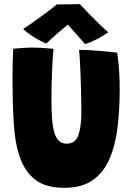

<svg xmlns="http://www.w3.org/2000/svg" viewBox="-20 -909 646 944"><path d="M296.5 14.5Q206.5 14.5 155.2 -23.8Q104 -62 78.5 -134Q53.5 -204 47.5 -305.5Q41.5 -407 41.5 -536.5Q41.5 -567.5 42.5 -602.5Q43.5 -637.5 45 -669.5Q68 -671.5 91.8 -673.2Q115.5 -675 137 -675Q164.5 -675 192.5 -673.2Q220.5 -671.5 243 -669Q238 -614.5 235.5 -547.2Q233 -480 233 -416.5Q233 -367.5 235.5 -331Q238 -294.5 244 -268.5Q259.5 -202.5 307 -202.5Q351.5 -202.5 365.8 -245.8Q380 -289 380 -356Q380 -375.5 379.5 -407.8Q379 -440 378 -478.2Q377 -516.5 375.5 -553.8Q374 -591 372.2 -620.2Q370.5 -649.5 368.5 -664Q391 -664 420.5 -662.2Q450 -660.5 479.2 -658Q508.5 -655.5 529.8 -653.2Q551 -651 556.5 -649.5Q568.5 -569 568.5 -470Q568.5 -369.5 557.8 -281.5Q547 -193.5 518 -127Q489 -60.5 435.5 -23Q382 14.5 296.5 14.5ZM372.5 -889Q391.5 -868 419 -839.8Q446.5 -811.5 472.5 -786.5Q498.5 -761.5 512.5 -750.5Q484.5 -730.5 453.2 -714.8Q422 -699 398.5 -692Q376 -718 351 -746Q326 -774 313.5 -788Q296.5 -774.5 265.5 -747.8Q234.5 -721 208.5 -695Q193 -700 171.8 -711.8Q150.5 -723.5 129.2 -738.2Q108 -753 93.5 -766Q123.5 -785.5 158.5 -810.8Q193.5 -836 221.8 -857.5Q250 -879 260 -887.5Q269.5 -887.5 292 -887.5Q314.5 -887.5 337.8 -888Q361 -888.5 372.5 -889Z"/></svg>

Font: Grandstander ExtraBold
Style: Regular
Weight: 800
Designer: Tyler Finck
Foundry: Etcetera Type Co
Version: Version 1.200; ttfautohint (v1.8.3)